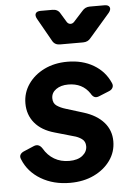

<svg xmlns="http://www.w3.org/2000/svg" viewBox="-56 -847 625 902"><g transform="rotate(-5 256.0 -396.5)"><path d="M238 12Q160 12 101 -23Q42 -58 18 -118Q12 -131 17.5 -140.5Q23 -150 36 -155L83 -175Q107 -185 123 -160Q142 -127 172.5 -109Q203 -91 243 -91Q283 -91 305.5 -109Q328 -127 328 -153Q328 -176 311 -188Q294 -200 273 -205L186 -230Q125 -247 93 -285.5Q61 -324 61 -378Q61 -428 89 -468.5Q117 -509 165 -532.5Q213 -556 274 -556Q345 -556 397.5 -525Q450 -494 474 -439Q480 -427 475 -416.5Q470 -406 457 -401L408 -381Q395 -376 386 -380.5Q377 -385 370 -398Q336 -449 269 -449Q234 -449 211.5 -433Q189 -417 189 -391Q189 -367 206 -355.5Q223 -344 246 -337L330 -311Q391 -292 424 -254.5Q457 -217 457 -165Q457 -115 428.5 -75Q400 -35 351 -11.5Q302 12 238 12ZM247 -640Q222 -640 211 -661L150 -769Q141 -785 146.5 -795Q152 -805 170 -805H226Q251 -805 262 -785L285 -747Q292 -733 304 -732Q316 -731 326 -744L366 -788Q380 -805 402 -805H471Q490 -805 495 -794Q500 -783 488 -768L392 -657Q379 -640 356 -640Z"/></g></svg>

Font: Pitagon Sans Text Bold
Style: Italic
Weight: 700
Italic angle: -8°
Designer: Travis Tran
Foundry: Pitagon
Version: Version 1.001; ttfautohint (v1.8.4.7-5d5b);gftools[0.9.26]